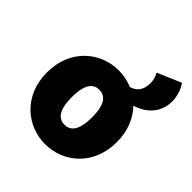

<svg xmlns="http://www.w3.org/2000/svg" viewBox="-192 -822 964 964"><g transform="rotate(45 290.0 -340.0)"><path d="M280 12C408 12 528 -84 528 -250C528 -330 500 -394 457 -438C528 -460 580 -511 580 -592C580 -632 564 -672 548 -692L422 -638C430 -625 438 -604 438 -580C438 -525 412 -502 378 -492C348 -505 314 -512 280 -512C152 -512 32 -416 32 -250C32 -84 152 12 280 12ZM280 -126C228 -126 208 -174 208 -250C208 -326 228 -374 280 -374C332 -374 352 -326 352 -250C352 -174 332 -126 280 -126Z"/></g></svg>

Font: Giro Sans Black
Style: Regular
Weight: 900
Designer: Paul D. Hunt
Foundry: Adobe Systems Incorporated
Version: Version 1.000;PS 1.0;hotconv 1.0.88;makeotf.lib2.5.647800